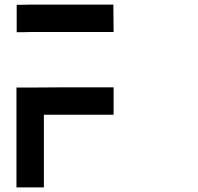

<svg xmlns="http://www.w3.org/2000/svg" viewBox="-20 -821 867 840"><path d="M53 -800H57H71Q91 -801 119 -801H264H410H458H472H476L477 -681H472H458H410H265H119Q91 -681 71 -680H58H53ZM52 -1V-6V-20V-69V-219V-370V-419V-433V-438H53H58H71H119Q186 -439 265 -439H411H459H472H477V-319H472H459H411H265H172V-219V-69V-20V-6V-1Z"/></svg>

Font: FoundationLogo
Style: Medium
Weight: 500
Version: Version 0.3